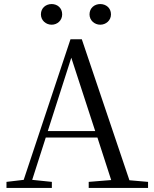

<svg xmlns="http://www.w3.org/2000/svg" viewBox="-20 -928 758 948"><path d="M235 -806C263 -806 287 -827 287 -857C287 -889 263 -908 235 -908C207 -908 182 -889 182 -857C182 -827 207 -806 235 -806ZM475 -806C503 -806 528 -827 528 -857C528 -889 503 -908 475 -908C447 -908 422 -889 422 -857C422 -827 447 -806 475 -806ZM332 -643 450 -281H216ZM418 0H711V-30L619 -38L384 -734H328L97 -40L12 -30V0H236V-30L139 -40L206 -249H461L529 -39L418 -30Z"/></svg>

Font: Source Han Serif CN
Style: Regular
Weight: 400
Designer: Ryoko NISHIZUKA 西塚涼子 (kana & ideographs); Frank Grießhammer (Latin, Greek & Cyrillic); Wenlong ZHANG 张文龙 (bopomofo); San
Foundry: Adobe
Version: Version 2.003;hotconv 1.1.1;makeotfexe 2.6.0